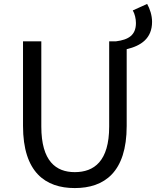

<svg xmlns="http://www.w3.org/2000/svg" viewBox="-20 -943 793 976"><path d="M655 -890C665 -873 671 -848 671 -826C671 -764 633 -741 570 -733H535V-300C535 -123 458 -68 360 -68C265 -68 190 -123 190 -300V-733H97V-303C97 -67 211 13 360 13C510 13 624 -67 624 -303V-693C696 -710 753 -747 753 -832C753 -865 742 -898 728 -923Z"/></svg>

Font: Noto Sans CJK SC Regular
Style: Regular
Weight: 400
Designer: Ryoko NISHIZUKA (kana & ideographs); Paul D. Hunt (Latin, Greek & Cyrillic); Wenlong ZHANG (bopomofo); Sandoll Communica
Foundry: Adobe Systems Incorporated
Version: Version 1.004;PS 1.004;hotconv 1.0.82;makeotf.lib2.5.63406